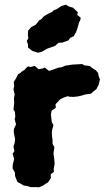

<svg xmlns="http://www.w3.org/2000/svg" viewBox="-20 -787 457 826"><path d="M111 18 96 13 81 11 72 5 55 -4 45 -29 44 -45 34 -63 35 -79 41 -103 34 -125 42 -137 38 -156 43 -172 45 -188 39 -219 40 -232 49 -252 43 -274 46 -286 44 -306 38 -316 41 -344 40 -364 43 -381 38 -403 41 -417 39 -434 49 -450 58 -468 66 -472 76 -481 85 -486 99 -501 114 -499 129 -504 146 -489 165 -493 173 -496 191 -482 210 -488 231 -496 246 -498 262 -505 271 -506 290 -509 325 -511H335L342 -506L366 -503L376 -495L392 -485L402 -473L404 -461L410 -445L404 -421L395 -404L380 -392L372 -384L349 -381L328 -375L314 -372L295 -370L279 -371L271 -373L253 -367L238 -359L228 -348L219 -339L220 -323L202 -311L199 -294L203 -261L210 -249L205 -231L203 -219L204 -198L206 -187V-169L214 -153L212 -141L210 -126L213 -107L215 -82L211 -60L212 -48L198 -37L199 -21L187 -3L174 5L166 11L147 19L140 18ZM144 -560 119 -568 101 -582 100 -598 95 -610 102 -623 100 -636 101 -655 114 -670 134 -681 148 -699 157 -704 169 -717 189 -729 205 -736 210 -742 226 -749 244 -761 263 -767 279 -758 294 -754 315 -734 312 -723 327 -711 326 -702 320 -690 314 -668 307 -648 297 -631 282 -624 274 -613 249 -604 232 -603 216 -589 184 -578 161 -565Z"/></svg>

Font: Winky Rough
Style: Bold
Weight: 700
Designer: Simon Atzbach
Foundry: typofactur
Version: Version 1.206; ttfautohint (v1.8.4.7-5d5b)